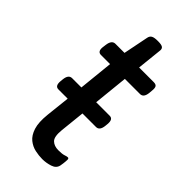

<svg xmlns="http://www.w3.org/2000/svg" viewBox="-210 -703 762 762"><g transform="rotate(45 171.0 -322.0)"><path d="M197 6Q178 6 157 1.5Q136 -3 118.5 -17Q101 -31 92 -59Q83 -87 88 -134L99 -235H47Q27 -235 30 -265L31 -275Q34 -305 54 -305H106L121 -451H70Q50 -451 53 -478L55 -493Q59 -523 79 -523H130L151 -628Q153 -640 161.5 -645Q170 -650 189 -650H192Q212 -650 218.5 -644.5Q225 -639 223 -627L212 -523H294Q307 -523 311 -516Q315 -509 313 -493L312 -481Q309 -451 289 -451H204L189 -305H265Q285 -305 282 -275L281 -265Q278 -235 258 -235H182L171 -130Q167 -90 180.5 -77Q194 -64 217 -64Q239 -64 249 -67.5Q259 -71 264 -71Q270 -71 270 -63Q270 -62 269.5 -53Q269 -44 266 -27Q262 -8 240.5 -1Q219 6 197 6Z"/></g></svg>

Font: Asap
Style: Italic
Weight: 400
Italic angle: -6°
Designer: Pablo Cosgaya
Foundry: Omnibus-Type
Version: Version 3.001; ttfautohint (v1.8.3)